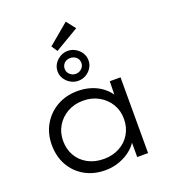

<svg xmlns="http://www.w3.org/2000/svg" viewBox="-172 -1108 1105 1243"><g transform="rotate(-20 380.0 -486.0)"><path d="M340 10Q260 10 198.5 -25Q137 -60 102.5 -121.5Q68 -183 68 -262Q68 -341 104 -402.5Q140 -464 202 -499Q264 -534 343 -534Q392 -534 433.5 -521Q475 -508 506.5 -485Q538 -462 558 -433.5Q578 -405 583 -375L559 -382L562 -522H636V0H561V-136L581 -147Q575 -117 554 -89Q533 -61 500 -38.5Q467 -16 426 -3Q385 10 340 10ZM356 -62Q416 -62 463.5 -87.5Q511 -113 538 -158.5Q565 -204 565 -262Q565 -319 538 -364Q511 -409 463.5 -436Q416 -463 356 -463Q294 -463 247 -436Q200 -409 173 -364Q146 -319 146 -262Q146 -204 172 -159Q198 -114 245.5 -88Q293 -62 356 -62ZM372 -594Q345 -594 320.5 -608Q296 -622 281 -645.5Q266 -669 266 -696Q266 -725 280.5 -748Q295 -771 319.5 -785.5Q344 -800 372 -800Q401 -800 425.5 -785.5Q450 -771 464.5 -748Q479 -725 479 -696Q479 -669 464.5 -645.5Q450 -622 425.5 -608Q401 -594 372 -594ZM372 -642Q396 -642 413 -658Q430 -674 430 -696Q430 -721 413 -736Q396 -751 372 -751Q347 -751 331 -735.5Q315 -720 315 -696Q315 -674 332 -658Q349 -642 372 -642ZM311 -822 284 -863 426 -982 475 -919Z"/></g></svg>

Font: Lexend Exa Light
Style: Regular
Weight: 300
Designer: Bonnie Shaver-Troup, Thomas Jockin
Foundry: Lexend
Version: Version 1.007